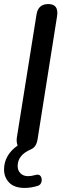

<svg xmlns="http://www.w3.org/2000/svg" viewBox="-31 -732 319 946"><path d="M91 194Q40 194 14.5 168Q-11 142 -11 103Q-11 67 6.5 37Q24 7 56 -15Q49 -31 52 -54L149 -661Q157 -712 207 -712Q260 -712 250 -651L154 -45Q148 -7 121 4Q56 32 56 86Q56 108 70 122Q84 136 108 136Q116 136 124.5 134.5Q133 133 144 130Q162 125 169.5 136.5Q177 148 173.5 163Q170 178 157 183Q142 188 124.5 191Q107 194 91 194Z"/></svg>

Font: Nunito SemiBold
Style: Italic
Weight: 600
Italic angle: -9°
Designer: Vernon Adams
Foundry: Vernon Adams
Version: Version 3.601; ttfautohint (v1.8.2.53-6de2)